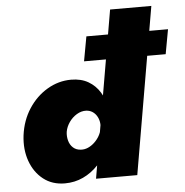

<svg xmlns="http://www.w3.org/2000/svg" viewBox="-55 -833 863 895"><g transform="rotate(-5 377.0 -385.5)"><path d="M351 -550H733L754 -665H372ZM493 -780 359 0H552L686 -780ZM40 -231Q32 -165 51.5 -110.5Q71 -56 112.5 -23.5Q154 9 213 9Q259 9 298.5 -9.5Q338 -28 369 -61Q400 -94 420 -137.5Q440 -181 447 -230Q453 -277 445.5 -320.5Q438 -364 417.5 -397.5Q397 -431 363.5 -450.5Q330 -470 283 -470Q224 -470 171.5 -439Q119 -408 84 -354Q49 -300 40 -231ZM242 -230Q246 -253 260.5 -274Q275 -295 296.5 -308Q318 -321 341 -320Q357 -319 369 -311.5Q381 -304 389 -291.5Q397 -279 400 -263.5Q403 -248 400 -231Q397 -213 387.5 -196.5Q378 -180 364 -167Q350 -154 334 -147Q318 -140 301 -141Q279 -142 264.5 -155Q250 -168 244.5 -188.5Q239 -209 242 -230Z"/></g></svg>

Font: Jost Black
Style: Italic
Weight: 900
Italic angle: -5°
Version: Version 3.710